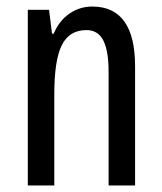

<svg xmlns="http://www.w3.org/2000/svg" viewBox="-20 -567 496 587"><path d="M262 -547Q393 -547 393 -364V0H312V-348Q312 -411 296 -443Q280 -475 244 -475Q192 -475 169 -429Q146 -383 146 -279V0H65V-537H130L139 -464H144Q161 -504 192.5 -525.5Q224 -547 262 -547Z"/></svg>

Font: Noto Sans Khmer UI ExtraCondensed
Style: Regular
Weight: 400
Width: 2
Designer: Danh Hong and the Monotype Design Team
Foundry: Monotype Imaging Inc.
Version: Version 2.002; ttfautohint (v1.8.4.7-5d5b)